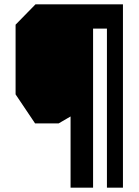

<svg xmlns="http://www.w3.org/2000/svg" viewBox="-20 -787 640 887"><path d="M144 -767 52 -673V-351L142 -217H251L306 -249V80H410V-655H474V80H548V-767Z"/></svg>

Font: Kode Mono SemiBold
Style: Regular
Weight: 600
Monospace: yes
Designer: Isa Ozler
Foundry: Kadena LLC
Version: Version 1.206;gftools[0.9.28]